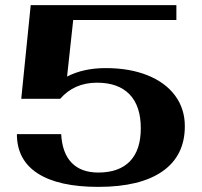

<svg xmlns="http://www.w3.org/2000/svg" viewBox="-20 -720 788 750"><path d="M46 -196H219Q223 -122 260 -84Q297 -46 364 -46Q445 -46 487.5 -90Q530 -134 530 -219Q530 -306 486 -351.5Q442 -397 359 -397Q270 -397 215 -334H63L100 -700H669V-642H266L242 -421Q306 -454 393 -454Q486 -454 556 -426Q626 -398 664 -346.5Q702 -295 702 -227Q702 -112 615 -51Q528 10 364 10Q209 10 127.5 -42.5Q46 -95 46 -196Z"/></svg>

Font: Fahkwang
Style: Bold
Weight: 700
Designer: Suppakit Chalermlarp | Katatrad Co.,Ltd.
Foundry: Cadson Demak Co.,Ltd.
Version: Version 1.000; ttfautohint (v1.6)